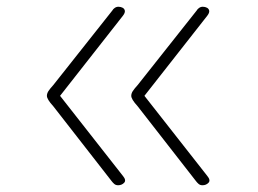

<svg xmlns="http://www.w3.org/2000/svg" viewBox="-20 -535 765 569"><path d="M330 14Q323 14 318.5 10Q314 6 311 2L138 -220Q128 -231 123.5 -238.5Q119 -246 119 -251Q119 -258 123.5 -265Q128 -272 138 -283L313 -504Q315 -508 320 -511.5Q325 -515 331 -515Q338 -515 343.5 -512Q349 -509 350 -503Q351 -497 344 -488L158 -251L344 -14Q355 -1 348 6.5Q341 14 330 14ZM580 14Q573 14 568.5 10Q564 6 561 2L388 -220Q378 -231 373.5 -238.5Q369 -246 369 -251Q369 -258 373.5 -265Q378 -272 388 -283L563 -504Q565 -508 570 -511.5Q575 -515 581 -515Q588 -515 593.5 -512Q599 -509 600 -503Q601 -497 594 -488L408 -251L594 -14Q605 -1 598 6.5Q591 14 580 14Z"/></svg>

Font: Playwrite US Modern Thin
Style: Regular
Weight: 250
Designer: Veronika Burian, José Scaglione
Foundry: TypeTogether
Version: Version 1.003